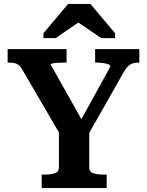

<svg xmlns="http://www.w3.org/2000/svg" viewBox="-20 -961 751 981"><path d="M281 -309 293 -264 94 -605Q85 -621 75.5 -628.5Q66 -636 54 -638.5Q42 -641 26 -641H19V-710H320V-641H304Q288 -641 273 -640Q258 -639 248.5 -637Q239 -635 239 -631L414 -320L375 -314L544 -621Q544 -628 534.5 -632Q525 -636 509.5 -638.5Q494 -641 477 -641H466V-710H692V-641H685Q670 -641 657.5 -637Q645 -633 634.5 -623Q624 -613 613 -594L424 -261L436 -309V-105Q436 -83 456 -76Q476 -69 507 -69H525V0H193V-69H210Q241 -69 261 -76Q281 -83 281 -105ZM442 -941H328L202 -791V-766H264L418 -872L343 -871L498 -766H568V-791Z"/></svg>

Font: Roboto Serif SemiBold
Style: Regular
Weight: 600
Designer: Greg Gazdowicz
Foundry: Commercial Type
Version: Version 1.008